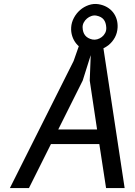

<svg xmlns="http://www.w3.org/2000/svg" viewBox="-20 -962 690 982"><path d="M484 -940.5Q508 -936.5 526.8 -925.8Q545.5 -915 558 -899.2Q570.5 -883.5 576.5 -863.8Q582.5 -844 581.5 -822Q580 -793.5 567.8 -770.8Q555.5 -748 536 -732Q523.5 -722 509 -715L617.5 0H522.5L488 -225H240.5L128 0H30.5L356.5 -650L383 -725.5Q376 -731.5 370 -739Q356.5 -755.5 349.5 -777Q342.5 -798.5 344 -822Q345.5 -847 357.8 -870.2Q370 -893.5 389.5 -910.5Q409 -927.5 433.8 -936Q458.5 -944.5 484 -940.5ZM444 -680 403 -550 278 -300H476.5L439 -550ZM452.5 -760Q464.5 -757.5 477.2 -761Q490 -764.5 500.8 -772.8Q511.5 -781 518 -793.5Q524.5 -806 523.5 -821.5Q522 -847.5 510.2 -862.2Q498.5 -877 473.5 -882Q460.5 -884.5 447.8 -880.2Q435 -876 424.8 -867.2Q414.5 -858.5 408.2 -846.5Q402 -834.5 402.5 -821.5Q404 -770.5 452.5 -760Z"/></svg>

Font: B612
Style: Italic
Weight: 400
Italic angle: -10°
Designer: Nicolas Chauveau, Thomas Paillot, Jonathan Favre-Lamarine, Jean-Luc Vinot
Foundry: AIRBUS
Version: Version 1.008